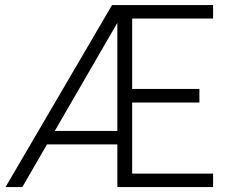

<svg xmlns="http://www.w3.org/2000/svg" viewBox="-20 -758 960 778"><path d="M2.5 0 434 -737.5H843.5V-683H515.5V-397.5H788V-342.5H515.5V-54.5H843.5V0H455.5V-173H170.5L70.5 0ZM202 -227.5H455.5V-665.5Z"/></svg>

Font: Epilogue Light
Style: Regular
Weight: 300
Designer: Tyler Finck
Foundry: Etcetera Type Co
Version: Version 2.111; ttfautohint (v1.8.3)